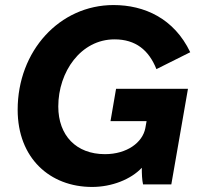

<svg xmlns="http://www.w3.org/2000/svg" viewBox="-20 -731 798 761"><path d="M345 10C423 10 499 -20 542 -66C542 -41 543 -18 547 0H659L725 -379H440L418 -251H561L556 -223C545 -166 483 -120 396 -120C282 -120 211 -194 211 -309C211 -446 300 -575 434 -575C518 -575 570 -532 600 -457L734 -524C670 -658 552 -711 430 -711C216 -711 50 -529 50 -296C50 -104 178 10 345 10Z"/></svg>

Font: Fixel Display
Style: Bold Italic
Weight: 700
Italic angle: -10°
Designer: AlfaBravo + MacPaw
Foundry: Kyrylo Tkachov, Marchela Mozhyna, Serhii Makarenko, Maria Weinstein, Zakhar Kryvoshyya
Version: Version 1.210;Glyphs 3.2 (3217)